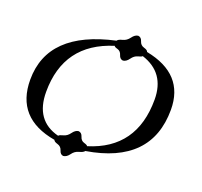

<svg xmlns="http://www.w3.org/2000/svg" viewBox="-140 -925 1219 1157"><g transform="rotate(20 469.5 -346.5)"><path d="M307.6 -32.7Q312.5 -40 336.4 -45.9Q360.4 -51.8 377.4 -75.4Q394.5 -99.1 414.6 -101.1Q435.1 -99.1 442.1 -75.4Q449.2 -51.8 470 -45.9Q490.7 -40 493.2 -33.2Q779.8 -121.1 779.8 -436Q779.8 -607.9 623 -658.2Q619.1 -652.3 596.4 -646.7Q573.7 -641.1 556.9 -617.4Q540 -593.8 519.5 -591.8Q499.5 -593.8 492.4 -617.4Q485.4 -641.1 464.6 -646.7Q443.8 -652.3 443.4 -658.7Q149.4 -566.9 149.4 -257.3Q149.4 -73.2 307.6 -32.7ZM377.9 71.3Q358.9 69.3 351.8 45.7Q344.7 22 321.5 15.4Q298.3 8.8 295.4 -2Q34.2 -46.9 34.2 -293.5Q34.2 -602.1 442.4 -691.4Q449.2 -702.1 475.1 -708.5Q501 -714.8 518.1 -738.5Q535.2 -762.2 555.7 -764.2Q575.7 -762.2 582.8 -738.5Q589.8 -714.8 613.3 -708.3Q636.7 -701.7 638.7 -690.4Q893.1 -641.1 893.1 -412.1Q893.1 -67.9 493.2 -2.4Q485.8 8.8 459.5 15.4Q433.1 22 416.3 45.7Q399.4 69.3 377.9 71.3Z"/></g></svg>

Font: Kelvinch
Style: Italic
Weight: 400
Italic angle: -10°
Designer: Paul James Miller
Foundry: High-Logic / Made with FontCreator
Version: Version 3.40;July 22, 2017;FontCreator 11.0.0.2388 64-bit